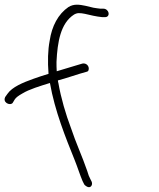

<svg xmlns="http://www.w3.org/2000/svg" viewBox="-69 -766 677 819"><path d="M-49 -338C-47 -329 -37 -322 -27 -322C-22 -322 -17 -324 -15 -327L-6 -342C-1 -350 10 -358 26 -367C55 -385 102 -399 144 -412C165 -292 211 -179 250 -82C261 -55 273 -17 283 6L289 18C291 23 295 26 300 29C317 40 328 23 322 9L316 -3C312 -10 307 -22 303 -37C281 -101 256 -153 233 -222C212 -277 191 -348 180 -412C179 -415 178 -419 178 -423C213 -432 255 -447 273 -452L301 -460C306 -461 308 -464 309 -468C313 -484 299 -498 283 -495L256 -487C238 -482 209 -473 173 -462C172 -475 172 -489 172 -502C176 -586 189 -667 247 -704C254 -708 261 -710 267 -710C275 -710 284 -709 293 -707C313 -702 344 -695 366 -693H380C390 -693 396 -701 394 -711C392 -721 383 -729 372 -729H359C351 -730 341 -731 330 -733C308 -738 282 -746 259 -746C247 -746 234 -743 223 -736C179 -706 152 -654 143 -593C135 -552 134 -504 138 -451C115 -444 93 -437 74 -430C29 -414 -17 -395 -37 -366L-47 -352C-49 -348 -50 -343 -49 -338Z"/></svg>

Font: Stray Cat
Style: OpObl
Weight: 400
Version: Version 1.0